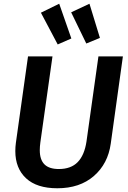

<svg xmlns="http://www.w3.org/2000/svg" viewBox="-20 -993 688 1028"><path d="M573 -224Q558 -116 482.5 -50.5Q407 15 287 15Q177 15 119.5 -38.5Q62 -92 62 -184Q62 -206 65 -228L130 -691H261L196 -230Q193 -208 193 -189Q193 -138 218 -113Q243 -88 295 -88Q360 -88 396 -125Q432 -162 443 -235L507 -691H638ZM362 -787 289 -755 199 -925 297 -973ZM515 -790 442 -760 361 -927 459 -973Z"/></svg>

Font: FiraGO Medium
Style: Italic
Weight: 500
Italic angle: -8°
Designer: bBox Type GmbH
Foundry: bBox Type GmbH
Version: Version 1.001